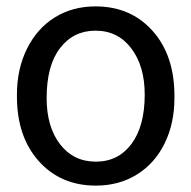

<svg xmlns="http://www.w3.org/2000/svg" viewBox="-20 -584 599 601"><path d="M33 -288Q33 -368 64.5 -431.5Q96 -495 151.5 -529.5Q207 -564 279 -564Q389 -564 457.5 -487.5Q526 -411 526 -284V-277Q526 -198 495.5 -135.5Q465 -73 409 -38Q353 -3 280 -3Q170 -3 101.5 -79.5Q33 -156 33 -282ZM280 -78Q350 -78 391.5 -133.5Q433 -189 433 -288Q433 -377 391 -432.5Q349 -488 279 -488Q210 -488 168 -433.5Q126 -379 126 -277Q126 -187 168 -132.5Q210 -78 280 -78Z"/></svg>

Font: lipipragatuchhi
Style: Regular
Weight: 400
Designer: Abhinash Majhi
Version: Version 1.000